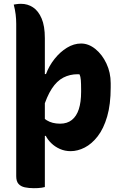

<svg xmlns="http://www.w3.org/2000/svg" viewBox="-20 -780 640 1006"><path d="M52 -756Q59 -757 64.5 -758Q70 -759 76.5 -759.5Q83 -760 90 -760Q125 -760 153 -741.5Q181 -723 198 -683.5Q215 -644 215 -580Q215 -523 215 -444.5Q215 -366 215 -278Q215 -190 215 -101.5Q215 -13 215 65Q215 143 215 200Q208 202 198.5 203.5Q189 205 178.5 205.5Q168 206 157 206Q131 206 110 201.5Q89 197 77 183.5Q65 170 65 143Q65 71 65 -3.5Q65 -78 65 -152Q65 -226 65 -297Q65 -368 65 -433Q65 -498 65 -554.5Q65 -611 65 -655Q65 -680 62 -704.5Q59 -729 52 -756ZM405 -552Q444 -552 479.5 -523.5Q515 -495 537.5 -447.5Q560 -400 560 -344V-322Q560 -233 541.5 -169.5Q523 -106 492 -66Q461 -26 424 -7Q387 12 350 12Q320 12 294 0.5Q268 -11 249 -29.5Q230 -48 220 -68H198V-172Q210 -159 224.5 -150Q239 -141 256.5 -136.5Q274 -132 295 -132Q332 -132 356.5 -151.5Q381 -171 393 -208Q405 -245 405 -299V-310Q405 -342 403.5 -360.5Q402 -379 397 -390Q394 -391 391 -391Q388 -391 386 -391Q346 -391 312 -373.5Q278 -356 251.5 -315.5Q225 -275 204 -206V-392H221Q237 -435 266 -471.5Q295 -508 331 -530Q367 -552 405 -552Z"/></svg>

Font: Recursive Monospace Casual ExtraBold
Style: Regular
Weight: 800
Version: Version 1.047